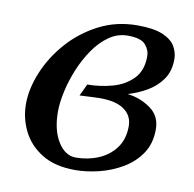

<svg xmlns="http://www.w3.org/2000/svg" viewBox="-63 -558 639 634"><g transform="rotate(10 256.5 -241.0)"><path d="M487.8 -404.8Q487.8 -364.7 468.5 -337.2Q449.2 -309.6 419.2 -292.2Q389.2 -274.9 356 -265.1Q399.4 -259.8 433.6 -235.4Q467.8 -210.9 467.8 -166Q467.8 -118.7 445.1 -85Q422.4 -51.3 386 -29.8Q349.6 -8.3 307.9 2Q266.1 12.2 228 12.2Q160.2 12.2 116.5 -14.9Q72.8 -42 51.8 -84.7Q30.8 -127.4 30.8 -174.8Q30.8 -226.1 54 -282Q77.1 -337.9 119.6 -386Q162.1 -434.1 220.5 -464.1Q278.8 -494.1 349.1 -494.1Q403.8 -494.1 433.8 -481.2Q463.9 -468.3 475.8 -448Q487.8 -427.7 487.8 -404.8ZM397.9 -398.9Q397.9 -419.9 382.6 -437.5Q367.2 -455.1 323.2 -455.1Q289.6 -455.1 261 -435.3Q232.4 -415.5 210 -383.1Q187.5 -350.6 171.6 -312.3Q155.8 -273.9 147.5 -236.1Q139.2 -198.2 139.2 -168Q139.2 -106.4 163.3 -67.6Q187.5 -28.8 223.1 -28.8Q263.7 -28.8 299.1 -43.7Q334.5 -58.6 356.2 -88.1Q377.9 -117.7 377.9 -161.1Q377.9 -195.8 350.3 -215.8Q322.8 -235.8 269 -235.8Q262.2 -235.8 245.4 -235.1Q228.5 -234.4 214.4 -233.6Q200.2 -232.9 200.2 -232.9L219.2 -272.9Q261.2 -272.9 302.5 -284.2Q343.8 -295.4 370.8 -323Q397.9 -350.6 397.9 -398.9Z"/></g></svg>

Font: Charis
Style: Italic
Weight: 400
Italic angle: -11°
Designer: Walt Agee, Miriam Martin, Annie Olsen, Victor Gaultney, Lorna Priest, Alan Ward, Bob Hallissy, Martin Hosken, Sharon Cor
Foundry: SIL Global
Version: Version 7.000